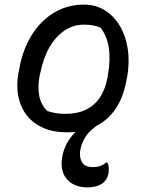

<svg xmlns="http://www.w3.org/2000/svg" viewBox="-20 -563 640 833"><path d="M344 -543Q395 -543 434.5 -518.5Q474 -494 499.5 -451.5Q525 -409 534 -352.5Q543 -296 532 -231L529 -217Q516 -142 482 -91.5Q448 -41 394.5 -15Q341 11 267 11Q211 11 168 -8Q125 -27 97.5 -61Q70 -95 60 -142.5Q50 -190 60 -247L63 -261Q78 -348 118 -411.5Q158 -475 216 -509Q274 -543 344 -543ZM344 -456Q298 -456 260 -430.5Q222 -405 195 -358.5Q168 -312 155 -247L152 -235Q143 -189 150 -148.5Q157 -108 186 -81Q205 -75 223.5 -72Q242 -69 263 -69Q316 -69 353.5 -87.5Q391 -106 414 -141Q437 -176 446 -225L448 -236Q460 -303 452 -355.5Q444 -408 416 -443Q401 -450 383.5 -453Q366 -456 344 -456ZM249 123Q253 96 264.5 70.5Q276 45 295 23Q314 1 339.5 -17.5Q365 -36 397 -48Q411 -56 423 -58.5Q435 -61 447 -60Q444 -53 436.5 -45.5Q429 -38 418 -30Q369 1 350 32Q331 63 327 97Q325 126 338 144Q351 162 382 162Q401 162 415 157Q429 152 440 142H445Q449 148 450.5 155Q452 162 452 169.5Q452 177 451 187Q446 218 422 234Q398 250 360 250Q303 250 272 216.5Q241 183 249 123Z"/></svg>

Font: Rec Mono Duotone
Style: Italic
Weight: 400
Italic angle: -10°
Monospace: yes
Version: Version 1.085; ttfautohint (v1.8.4.7-5d5b)